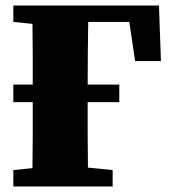

<svg xmlns="http://www.w3.org/2000/svg" viewBox="-20 -672 620 692"><path d="M28 -593V-652H553L560 -452H467L446 -593H298Q297 -538 296.5 -481Q296 -424 296 -367H410V-304H296V-289Q296 -241 296 -184.5Q296 -128 297 -68L386 -59V0H28V-59L97 -66Q98 -125 98 -182Q98 -239 98 -288V-304H28V-367H98Q98 -422 98 -476.5Q98 -531 97 -586Z"/></svg>

Font: Source Serif Pro Black
Style: Regular
Weight: 900
Designer: Frank Grießhammer
Foundry: Adobe Systems Incorporated
Version: Version 3.001;hotconv 1.0.111;makeotfexe 2.5.65597